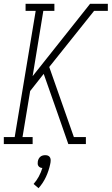

<svg xmlns="http://www.w3.org/2000/svg" viewBox="-22 -755 585 1006"><path d="M-2 0V-37H55L165 -698H112V-735H263V-698H205L149 -356L450 -735H543V-698H471L236 -404L365 -37H428V0H336L277 -169L207 -368L136 -278L96 -37H149V0ZM180 231 154 209Q170 191 181.5 169.5Q193 148 200 125Q194 125 188.5 122.5Q183 120 179.5 115Q176 110 175.5 104Q175 98 176 92Q177 85 180 78.5Q183 72 188.5 67Q194 62 201 60Q208 58 215 58Q222 58 228 60Q234 62 238 67Q242 72 243 78.5Q244 85 243 92V94L241 105Q234 139 219 171.5Q204 204 180 231Z"/></svg>

Font: Iosevka Slab Extralight
Style: Italic
Weight: 200
Italic angle: -9°
Monospace: yes
Designer: Belleve Invis
Foundry: Belleve Invis
Version: Version 11.1.1; ttfautohint (v1.8.3)